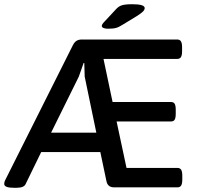

<svg xmlns="http://www.w3.org/2000/svg" viewBox="-26 -887 961 909"><path d="M-6 -16Q-6 -25 -2 -33L319 -673Q326 -687 336 -693.5Q346 -700 362 -700H813Q825 -700 830.5 -691.5Q836 -683 836 -664V-644Q836 -625 830.5 -616.5Q825 -608 813 -608H464L507 -404H784Q796 -404 801 -395.5Q806 -387 806 -368V-348Q806 -329 801 -320.5Q796 -312 784 -312H526L573 -92H814Q826 -92 831.5 -83.5Q837 -75 837 -56V-36Q837 -17 831.5 -8.5Q826 0 814 0H514Q484 0 478 -29L449 -167H169L95 -15Q87 2 53 2H39Q-6 2 -6 -16ZM430 -259 375 -524 373 -589H370L347 -524L216 -259ZM456 -764Q456 -772 468 -784L522 -842Q535 -857 551 -862Q567 -867 600 -867Q659 -867 659 -849Q659 -841 651.5 -833Q644 -825 622 -811L558 -772Q538 -759 524 -755Q510 -751 485 -751Q472 -751 464 -754.5Q456 -758 456 -764Z"/></svg>

Font: Asap-Medium
Style: Regular
Weight: 500
Designer: Pablo Cosgaya
Foundry: Omnibus-Type
Version: Version 2.000; ttfautohint (v1.8)